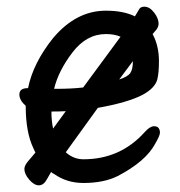

<svg xmlns="http://www.w3.org/2000/svg" viewBox="-20 -524 540 575"><path d="M139 -139 177 -191Q157 -190 134 -190Q134 -162 139 -139ZM437 -422Q456 -387 456 -341Q456 -305 451 -286Q444 -260 407 -240Q363 -217 273 -201L177 -68Q200 -47 230 -47Q340 -47 413 -128Q429 -146 441 -146Q451 -146 455 -140.5Q459 -135 459 -126.5Q459 -118 445 -94Q417 -41 333 3Q291 24 230 24Q180 24 142 -3Q137 -5 133 -9Q129 -2 121 12Q111 31 96.5 31Q82 31 67.5 14Q53 -3 53 -18Q53 -28 64 -41Q79 -59 86 -67L80 -80Q57 -128 57 -207Q38 -224 38 -241Q38 -260 63 -260H64Q79 -335 139 -410Q208 -492 297 -492Q350 -492 384 -475L396 -495Q400 -504 412 -504Q428 -504 441.5 -486.5Q455 -469 455 -453Q455 -441 443 -429Q440 -426 437 -422ZM150 -258Q194 -258 229 -262L341 -414Q323 -422 297 -422Q239 -422 197 -367Q155 -312 142 -258ZM378 -341 337 -286Q362 -294 370 -305Q378 -316 378 -341Z"/></svg>

Font: Moon Stars Kai HW
Style: Bold
Weight: 700
Designer: GuiWonder
Version: Version 1.101